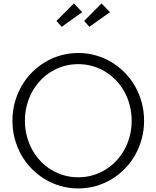

<svg xmlns="http://www.w3.org/2000/svg" viewBox="-20 -1068 899 1103"><path d="M429.5 14.5Q482.3 14.5 530.7 0.7Q579.1 -13.2 620.9 -38.4Q662.7 -63.6 697.3 -98.9Q731.8 -134.1 756.4 -177.5Q780.9 -220.9 794.3 -270.7Q807.7 -320.5 807.7 -374.5Q807.7 -428.6 794.3 -478.4Q780.9 -528.2 756.4 -571.6Q731.8 -615 697.3 -650.2Q662.7 -685.5 620.9 -710.7Q579.1 -735.9 530.5 -749.8Q481.8 -763.6 429.5 -763.6Q377.3 -763.6 328.6 -749.8Q280 -735.9 238.2 -710.7Q196.4 -685.5 161.8 -650.2Q127.3 -615 102.7 -571.6Q78.2 -528.2 64.8 -478.4Q51.4 -428.6 51.4 -374.5Q51.4 -320.5 64.8 -270.7Q78.2 -220.9 102.7 -177.5Q127.3 -134.1 161.8 -98.9Q196.4 -63.6 238.2 -38.4Q280 -13.2 328.6 0.7Q377.3 14.5 429.5 14.5ZM429.5 -49.5Q386.4 -49.5 347 -60.9Q307.7 -72.3 273.6 -93.2Q239.5 -114.1 211.8 -143.6Q184.1 -173.2 164.3 -209.3Q144.5 -245.5 133.9 -287.3Q123.2 -329.1 123.2 -374.5Q123.2 -420 133.9 -461.8Q144.5 -503.6 164.3 -539.8Q184.1 -575.9 211.8 -605.5Q239.5 -635 273.6 -655.9Q307.7 -676.8 347 -688.2Q386.4 -699.5 429.5 -699.5Q472.7 -699.5 512 -688.2Q551.4 -676.8 585.5 -655.9Q619.5 -635 647.5 -605.5Q675.5 -575.9 695.2 -539.8Q715 -503.6 725.7 -461.8Q736.4 -420 736.4 -374.5Q736.4 -329.1 725.7 -287.3Q715 -245.5 695.2 -209.3Q675.5 -173.2 647.5 -143.6Q619.5 -114.1 585.5 -93.2Q551.4 -72.3 512 -60.9Q472.7 -49.5 429.5 -49.5ZM611.8 -998.2 563.2 -1048.2 463.2 -947.7 493.6 -914.1ZM452.3 -998.2 404.5 -1048.2 304.1 -947.7 334.5 -914.1Z"/></svg>

Font: Spartan MB
Style: Regular
Weight: 212
Designer: Matt Bailey, Mirko Velimirovic
Foundry: Matt Bailey
Version: Version 1.005